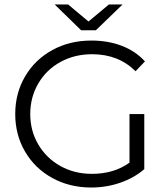

<svg xmlns="http://www.w3.org/2000/svg" viewBox="-20 -831 751 857"><path d="M558 -322H624V-76Q579 -37 517 -15.5Q455 6 387 6Q291 6 213.5 -36.5Q136 -79 92 -154Q48 -229 48 -322Q48 -415 92 -490Q136 -565 213.5 -607.5Q291 -650 388 -650Q462 -650 523.5 -626.5Q585 -603 627 -557L585 -513Q509 -589 391 -589Q313 -589 250 -554.5Q187 -520 151 -458.5Q115 -397 115 -322Q115 -247 151 -186Q187 -125 249.5 -90Q312 -55 390 -55Q489 -55 558 -105ZM527 -811 408 -696H342L224 -811H284L375 -735L466 -811Z"/></svg>

Font: Montserrat Ace
Style: Regular
Weight: 400
Designer: Julieta Ulanovsky
Foundry: Julieta Ulanovsky
Version: Version 1